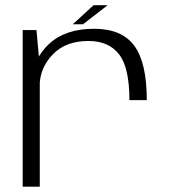

<svg xmlns="http://www.w3.org/2000/svg" viewBox="-20 -704 646 724"><path d="M468 -326.5H533.5Q533.5 -468 486.2 -531.8Q439 -595.5 335 -595.5Q227 -595.5 165.5 -538.8Q104 -482 104 -403.5L129.5 -379Q129.5 -446.5 178.2 -498Q227 -549.5 313.5 -549.5Q390 -549.5 429 -499.2Q468 -449 468 -326.5ZM65.5 0H130V-453.5L117.5 -590.5H65.5ZM254.5 -612.5H293L386 -684.5H333Z"/></svg>

Font: Anybody SemiExpanded Light
Style: Regular
Weight: 300
Width: 6
Version: Version 1.113;gftools[0.9.25]